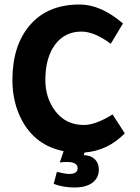

<svg xmlns="http://www.w3.org/2000/svg" viewBox="-20 -665 621 851"><path d="M245 55 262 5Q137 -20 77 -132Q35 -211 35 -310Q35 -464 113 -554Q191 -645 333 -645Q427 -645 525 -561L471 -471Q398 -525 341 -525Q267 -525 224 -467Q181 -409 181 -310Q181 -232 224 -174Q271 -111 352 -111Q404 -111 479 -158L533 -74Q458 3 355 11L351 23H358Q385 25 401.5 42Q418 59 418 86Q418 124 389.5 145Q361 166 311 166Q260 166 218 150L232 97Q271 106 286 106Q324 106 324 81Q324 53 278 53Q260 53 245 55Z"/></svg>

Font: Tajawal ExtraBold
Style: Regular
Weight: 800
Designer: Boutros Fonts
Foundry: Created by Boutros International 2017
Version: Version 1.700